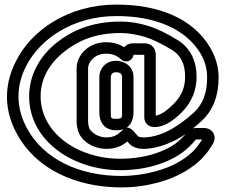

<svg xmlns="http://www.w3.org/2000/svg" viewBox="-20 -736 983 837"><path d="M559 -168C559 -168 545 -178 544 -178C528 -183 522 -177 516 -171C498 -153 481 -137 444 -137C405 -137 371 -162 367 -184C366 -190 364 -198 364 -206V-439C364 -465 392 -502 442 -502C471 -502 491 -493 508 -477C524 -461 556 -466 562 -497H609V-224C609 -213 613 -200 625 -191C634 -184 645 -182 654 -182C693 -182 732 -206 773 -247C816 -290 837 -344 837 -401C837 -470 810 -527 755 -561C706 -591 663 -612 623 -624C584 -636 545 -642 505 -642C377 -642 290 -600 227 -550C158 -495 107 -414 107 -316C107 -122 298 6 505 6C637 6 742 -38 798 -90C809 -100 822 -113 833 -127C834 -128 836 -128 836 -128H861C836 -88 815 -64 763 -32C709 1 613 31 509 31C321 31 169 -45 98 -176C39 -284 59 -380 94 -448C153 -564 295 -666 488 -666C656 -666 789 -611 854 -503C874 -470 883 -434 883 -398C883 -329 863 -281 826 -246C791 -214 749 -183 708 -163C670 -145 636 -137 605 -137C588 -137 582 -141 579 -145C568 -158 560 -167 559 -168ZM821 -176C834 -186 847 -198 860 -210C909 -255 933 -319 933 -398C933 -444 920 -488 896 -529C819 -659 666 -716 488 -716C277 -716 117 -604 50 -470C9 -392 -15 -276 54 -152C135 -1 309 81 509 81C623 81 725 49 789 10C848 -26 880 -61 908 -109C928 -141 907 -178 869 -178H834C829 -178 825 -177 821 -176ZM612 -547H557C541 -547 528 -538 521 -530C500 -544 473 -552 442 -552C366 -552 314 -495 314 -439V-206C314 -195 315 -186 318 -175C329 -119 390 -87 444 -87C484 -87 512 -100 535 -119L539 -115C555 -95 579 -87 605 -87C670 -87 743 -119 790 -152C781 -142 772 -133 764 -126C720 -84 627 -44 505 -44C314 -44 157 -160 157 -316C157 -396 198 -461 259 -510C314 -554 389 -592 505 -592C539 -592 574 -586 609 -576C643 -566 682 -547 729 -519C768 -495 787 -458 787 -401C787 -356 772 -318 737 -283C703 -249 677 -234 659 -232V-500C659 -526 638 -547 612 -547ZM485 -471C439 -471 413 -434 413 -401V-246C413 -209 430 -168 487 -168C550 -168 562 -216 562 -246V-401C562 -444 526 -471 485 -471ZM485 -421C506 -421 512 -412 512 -401V-246C512 -224 514 -218 487 -218C462 -218 463 -221 463 -246V-401C463 -410 469 -421 485 -421Z"/></svg>

Font: DIN Rundschrift
Style: BreitKont
Weight: 400
Width: 7
Version: Version 1.027